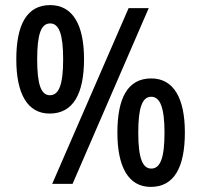

<svg xmlns="http://www.w3.org/2000/svg" viewBox="-20 -815 790 754"><path d="M175 -369C267 -369 310 -446 310 -583C310 -717 266 -795 177 -795C86 -795 44 -719 44 -582C44 -448 87 -369 175 -369ZM185 -93H265L564 -783H485ZM176 -441C141 -441 126 -484 126 -582C126 -680 141 -723 177 -723C212 -723 228 -680 228 -582C228 -484 212 -441 176 -441ZM572 -81C664 -81 706 -158 706 -295C706 -429 662 -507 574 -507C482 -507 441 -431 441 -294C441 -160 484 -81 572 -81ZM574 -153C539 -153 523 -196 523 -294C523 -391 538 -435 574 -435C609 -435 626 -392 626 -294C626 -196 610 -153 574 -153Z"/></svg>

Font: Noto Sans Kannada UI Condensed Medium
Style: Regular
Weight: 500
Width: 3
Designer: Jelle Bosma - Monotype Design Team
Foundry: Monotype Imaging Inc.
Version: Version 2.005